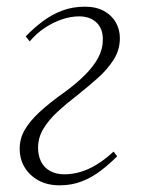

<svg xmlns="http://www.w3.org/2000/svg" viewBox="-20 -541 434 575"><path d="M57 -432Q81 -457 108.5 -477.5Q136 -498 167 -509.5Q198 -521 234 -521Q268 -521 291.5 -508Q315 -495 327 -473.5Q339 -452 339 -427Q339 -392 320.5 -362.5Q302 -333 272 -306.5Q242 -280 208 -253Q178 -230 152 -206Q126 -182 110 -155.5Q94 -129 94 -99Q94 -75 103 -57Q112 -39 130 -29Q148 -19 172 -19Q211 -19 248 -36.5Q285 -54 320 -87L331 -73Q308 -50 282 -30Q256 -10 225.5 2Q195 14 159 14Q122 14 95.5 -0.5Q69 -15 54 -39.5Q39 -64 39 -96Q39 -126 54 -152Q69 -178 98 -205Q127 -232 172 -264Q208 -290 234 -316Q260 -342 274 -368Q288 -394 288 -423Q288 -456 268.5 -474Q249 -492 217 -492Q193 -492 167 -483.5Q141 -475 115.5 -458.5Q90 -442 69 -417Z"/></svg>

Font: Literata 60pt ExtraLight
Style: Italic
Weight: 250
Italic angle: -2°
Designer: Latin by Veronika Burian and Jose Scaglione. Greek by Irene Vlachou. Cyrillic by Vera Evstafieva
Foundry: TypeTogether
Version: Version 3.103;gftools[0.9.29]